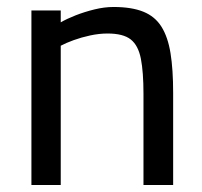

<svg xmlns="http://www.w3.org/2000/svg" viewBox="-20 -530 580 550"><path d="M70 0V-500H154V-466Q171 -476 196.5 -486Q222 -496 250.5 -503Q279 -510 305 -510Q357 -510 390.5 -496.5Q424 -483 442.5 -453.5Q461 -424 468.5 -377.5Q476 -331 476 -264V0H391V-261Q391 -324 383.5 -362Q376 -400 354.5 -417Q333 -434 288 -434Q264 -434 238.5 -428.5Q213 -423 191 -415Q169 -407 154 -399V0Z"/></svg>

Font: Cairo Play Medium
Style: Regular
Weight: 500
Version: Version 3.119